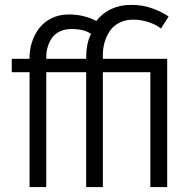

<svg xmlns="http://www.w3.org/2000/svg" viewBox="-20 -760 774 780"><path d="M100.1 0V-466.8H27.8V-521H100.1V-526.9Q100.1 -559.1 110.1 -589.6Q120.1 -620.1 139.2 -645.3Q158.2 -670.4 189.2 -685.8Q220.2 -701.2 258.8 -701.2Q321.3 -701.2 371.1 -674.8Q422.9 -740.2 514.2 -740.2Q560.5 -740.2 599.9 -725.6Q639.2 -710.9 665 -692.9L633.8 -644Q617.2 -658.7 585.4 -669.4Q553.7 -680.2 521 -680.2Q489.3 -680.2 464.6 -667.5Q439.9 -654.8 426 -633.8Q412.1 -612.8 405 -588.4Q397.9 -564 397.9 -537.1V-521H659.2V0H590.8V-466.8H397.9V0H330.1V-466.8H168V0ZM168 -521H330.1Q330.1 -586.9 350.1 -622.1Q322.8 -642.1 270 -642.1Q242.7 -642.1 221.9 -631.8Q201.2 -621.6 189.9 -604.2Q178.7 -586.9 173.3 -567.9Q168 -548.8 168 -527.8Z"/></svg>

Font: Rawline
Style: Regular
Weight: 400
Designer: Matt McInerney, Pablo Impallari, Rodrigo Fuenzalida
Foundry: Matt McInerney, Pablo Impallari, Rodrigo Fuenzalida
Version: Version 4.020;PS 004.020;hotconv 1.0.88;makeotf.lib2.5.64775